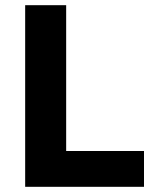

<svg xmlns="http://www.w3.org/2000/svg" viewBox="-20 -720 592 740"><path d="M77 -700H235V-138H535V0H77Z"/></svg>

Font: Montserrat SemiBold
Style: Regular
Weight: 600
Designer: Julieta Ulanovsky
Foundry: Julieta Ulanovsky
Version: Version 6.001